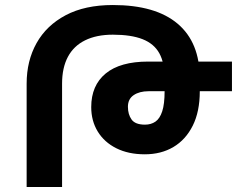

<svg xmlns="http://www.w3.org/2000/svg" viewBox="-20 -744 964 764"><path d="M86 0V-411Q86 -502 125.5 -572.5Q165 -643 241.5 -683.5Q318 -724 429 -724Q599 -724 687 -649.5Q775 -575 775 -432H635Q635 -494 614 -532Q593 -570 547.5 -588Q502 -606 429 -606Q364 -606 318.5 -583.5Q273 -561 250 -517.5Q227 -474 227 -411V0ZM903 -499V-381H775Q775 -300 747 -244Q719 -188 670 -159Q621 -130 556 -130Q491 -130 443 -154Q395 -178 369 -220.5Q343 -263 343 -318Q343 -404 400.5 -451.5Q458 -499 570 -499ZM635 -381H571Q535 -381 512 -365.5Q489 -350 489 -319Q489 -289 503.5 -268.5Q518 -248 557 -248Q581 -248 598.5 -260Q616 -272 625.5 -301Q635 -330 635 -381Z"/></svg>

Font: Noto Sans Armenian
Style: Regular
Weight: 400
Designer: Monotype Design Team
Foundry: Monotype Imaging Inc.
Version: Version 2.007